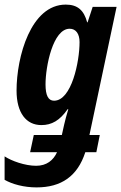

<svg xmlns="http://www.w3.org/2000/svg" viewBox="-46 -575 527 835"><path d="M113 240C220 240 291 192 325 87H373L388 12H343L461 -545H357L335 -478H333C319 -530 292 -555 240 -555C88 -555 26 -328 26 -181C26 -84 68 -31 134 -31C179 -31 214 -51 248 -100H251C243 -74 237 -50 233 -33L223 12H101L85 87H202C186 122 157 146 111 146C63 146 4 125 -26 105V207C7 226 58 240 113 240ZM189 -137C164 -137 152 -160 152 -208C152 -286 184 -450 257 -450C284 -450 300 -428 300 -392C300 -306 265 -137 189 -137Z"/></svg>

Font: Noto Sans ExtraCondensed
Style: Bold Italic
Weight: 700
Width: 2
Italic angle: -12°
Designer: Monotype Design Team
Foundry: Monotype Imaging Inc.
Version: Version 2.013